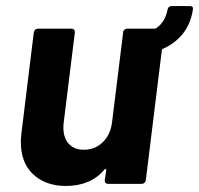

<svg xmlns="http://www.w3.org/2000/svg" viewBox="-20 -609 659 636"><path d="M619 -577Q611 -528 584.5 -496Q558 -464 521 -448Q516 -446 516 -442L463 -12Q462 -7 458.5 -3.5Q455 0 450 0H338Q327 0 327 -12L332 -46Q332 -49 330 -49.5Q328 -50 326 -47Q280 7 198 7Q132 7 90.5 -31Q49 -69 49 -139Q49 -148 51 -168L92 -502Q93 -507 96.5 -510.5Q100 -514 105 -514H217Q228 -514 228 -502L191 -203Q190 -197 190 -186Q190 -152 208 -132.5Q226 -113 258 -113Q295 -113 320.5 -138Q346 -163 351 -203L388 -502Q388 -507 392 -510.5Q396 -514 401 -514H492Q496 -514 498 -516Q527 -536 535 -577Q537 -589 549 -589H609Q621 -589 619 -577Z"/></svg>

Font: Barlow
Style: Bold Italic
Weight: 700
Italic angle: -7°
Designer: Jeremy Tribby
Foundry: Tribby Type
Version: Version 1.422